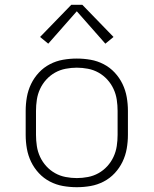

<svg xmlns="http://www.w3.org/2000/svg" viewBox="-20 -772 640 800"><path d="M300 8Q271 8 242.5 3Q214 -2 188 -15.5Q162 -29 142 -50.5Q122 -72 109.5 -98Q97 -124 92 -152.5Q87 -181 87 -210V-310Q87 -339 92 -367.5Q97 -396 109.5 -422Q122 -448 142 -469.5Q162 -491 188 -504.5Q214 -518 242.5 -523Q271 -528 300 -528Q329 -528 357.5 -523Q386 -518 412 -504.5Q438 -491 458 -469.5Q478 -448 490.5 -422Q503 -396 508 -367.5Q513 -339 513 -310V-210Q513 -181 508 -152.5Q503 -124 490.5 -98Q478 -72 458 -50.5Q438 -29 412 -15.5Q386 -2 357.5 3Q329 8 300 8ZM300 -30Q323 -30 346.5 -34.5Q370 -39 390.5 -50.5Q411 -62 427 -79.5Q443 -97 453 -118.5Q463 -140 466.5 -163.5Q470 -187 470 -210V-310Q470 -333 466.5 -356.5Q463 -380 453 -401.5Q443 -423 427 -440.5Q411 -458 390.5 -469.5Q370 -481 346.5 -485.5Q323 -490 300 -490Q277 -490 253.5 -485.5Q230 -481 209.5 -469.5Q189 -458 173 -440.5Q157 -423 147 -401.5Q137 -380 133.5 -356.5Q130 -333 130 -310V-210Q130 -187 133.5 -163.5Q137 -140 147 -118.5Q157 -97 173 -79.5Q189 -62 209.5 -50.5Q230 -39 253.5 -34.5Q277 -30 300 -30ZM181 -590 147 -618 277 -752H323L453 -618L419 -590L300 -725Z"/></svg>

Font: Iosevka SS04 XLt Ex
Style: Regular
Weight: 200
Width: 7
Monospace: yes
Designer: Belleve Invis
Foundry: Belleve Invis
Version: Version 19.0.0; ttfautohint (v1.8.4)